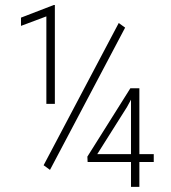

<svg xmlns="http://www.w3.org/2000/svg" viewBox="-20 -730 668 750"><path d="M194.3 -710.4V-324.2H161.1V-666L62 -628.9V-661.1L189.9 -710.4ZM468.8 -622.1 175.3 -66.4 150.4 -84.5 443.8 -640.1ZM580.6 -127.9V-97.2H322.3L321.3 -118.2L489.3 -385.3H516.1L476.1 -312L359.9 -127.9ZM524.4 -385.3V0H491.7V-385.3Z"/></svg>

Font: Roboto Condensed ExtraLight
Style: Regular
Weight: 250
Designer: Christian Robertson
Foundry: Google
Version: Version 3.008; 2023